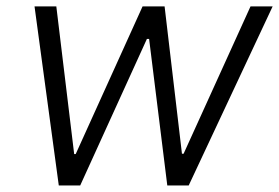

<svg xmlns="http://www.w3.org/2000/svg" viewBox="-20 -565 851 585"><path d="M159.1 0 85.2 -545.5H151.6L206 -95.5H210.6L414.4 -545.5H481.5L534.4 -96.6H539.4L743.3 -545.5H810.7L555 0H489.7L434.3 -446.4H427.6L224.4 0Z"/></svg>

Font: Karasuma Gothic
Style: Light Italic
Weight: 300
Italic angle: 9.39998°
Designer: Rasmus Andersson / Ryoko Nishizuka
Foundry: rsms
Version: Version 1.00